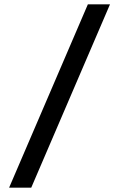

<svg xmlns="http://www.w3.org/2000/svg" viewBox="-20 -760 558 885"><path d="M124 105H22L385 -740H487Z"/></svg>

Font: BioRhyme SemiBold
Style: Regular
Weight: 600
Designer: Aoife Mooney
Foundry: Aoife Mooney Type
Version: Version 1.600;gftools[0.9.33]